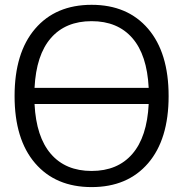

<svg xmlns="http://www.w3.org/2000/svg" viewBox="-20 -760 754 790"><path d="M124.5 -641.6Q209 -740.2 356.9 -740.2Q504.9 -740.2 589.4 -641.6Q673.8 -543 673.8 -364.7Q673.8 -186.5 589.4 -88.4Q504.9 9.8 356.9 9.8Q209 9.8 124.5 -88.4Q40 -186.5 40 -364.7Q40 -543 124.5 -641.6ZM122.1 -332Q128.9 -196.3 189.5 -126.5Q250 -56.6 356.9 -56.6Q463.9 -56.6 524.4 -126.5Q585 -196.3 591.8 -332ZM122.1 -398.4H591.8Q585 -534.2 524.4 -603.5Q463.9 -672.9 356.9 -672.9Q250 -672.9 189.5 -603.5Q128.9 -534.2 122.1 -398.4Z"/></svg>

Font: Mgen+ 1c regular
Style: Regular
Weight: 400
Designer: [Source Han Sans]
Ryoko NISHIZUKA  (kana & ideographs); Paul D. Hunt (Latin, Greek & Cyrillic); Wenlong ZHANG  (bopomofo
Version: Version 1.059.20150602